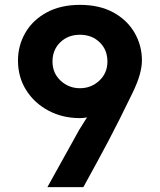

<svg xmlns="http://www.w3.org/2000/svg" viewBox="-20 -770 660 790"><path d="M564 -521Q564 -496 555 -463Q546 -430 524 -385Q496 -327 472 -279.5Q448 -232 425.5 -189Q403 -146 378 -100.5Q353 -55 323 0H175L306 -236L338 -287Q323 -284 309 -284Q237 -284 179 -315Q121 -346 87.5 -399.5Q54 -453 54 -521Q54 -583 84.5 -635.5Q115 -688 172.5 -719Q230 -750 309 -750Q389 -750 446 -719Q503 -688 533.5 -635.5Q564 -583 564 -521ZM309 -407Q355 -407 388.5 -438Q422 -469 422 -517Q422 -565 390 -596Q358 -627 309 -627Q260 -627 228 -596Q196 -565 196 -517Q196 -469 229.5 -438Q263 -407 309 -407Z"/></svg>

Font: Kreadon
Style: Bold
Weight: 700
Designer: Reiya WATANABE
Foundry: StudioGnu
Version: Version 1.003; ttfautohint (v1.8.4.7-5d5b);gftools[0.9.32]